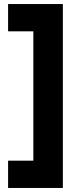

<svg xmlns="http://www.w3.org/2000/svg" viewBox="-20 -750 392 950"><path d="M20 180V45H145V-595H20V-730H291V180Z"/></svg>

Font: MuseoModerno SemiBold
Style: Bold
Weight: 700
Version: Version 1.001